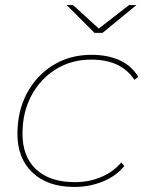

<svg xmlns="http://www.w3.org/2000/svg" viewBox="-20 -737 585 760"><path d="M274 3Q169 3 109 -53.5Q49 -110 49 -207Q49 -298 87 -368.5Q125 -439 191 -479.5Q257 -520 342 -520Q407 -520 454.5 -498Q502 -476 527 -433L512 -421Q460 -501 341 -501Q262 -501 200.5 -462.5Q139 -424 104 -358Q69 -292 69 -208Q69 -117 123 -66.5Q177 -16 277 -16Q333 -16 381 -36.5Q429 -57 460 -94L472 -80Q440 -40 387 -18.5Q334 3 274 3ZM354 -607 244 -717H269L371 -624L491 -717H520L386 -607Z"/></svg>

Font: Montserrat Thin
Style: Italic
Weight: 100
Italic angle: -11.3°
Designer: Julieta Ulanovsky
Foundry: Julieta Ulanovsky
Version: Version 9.000; ttfautohint (v1.8.4.7-5d5b)